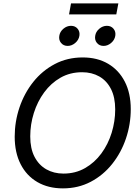

<svg xmlns="http://www.w3.org/2000/svg" viewBox="-20 -1066 800 1097"><path d="M339.4 10.3Q255.9 10.3 193.8 -25.6Q131.8 -61.5 97.9 -127.9Q64 -194.3 64 -285.2Q64 -371.1 91.3 -452.1Q118.7 -533.2 169.9 -597.7Q221.2 -662.1 293 -700Q364.7 -737.8 452.6 -737.8Q536.1 -737.8 597.7 -701.7Q659.2 -665.5 693.1 -599.4Q727.1 -533.2 727.1 -442.4Q727.1 -356 699.7 -274.9Q672.4 -193.8 621.1 -129.4Q569.8 -64.9 498.3 -27.3Q426.8 10.3 339.4 10.3ZM342.8 -74.2Q411.1 -74.2 465.8 -105.5Q520.5 -136.7 559.1 -189.2Q597.7 -241.7 617.9 -307.1Q638.2 -372.6 638.2 -440.9Q638.2 -510.3 614 -557.6Q589.8 -605 547.1 -629.2Q504.4 -653.3 449.2 -653.3Q380.4 -653.3 325.7 -622.1Q271 -590.8 232.4 -538.1Q193.8 -485.4 173.3 -420.2Q152.8 -355 152.8 -286.6Q152.8 -217.3 177.2 -170.2Q201.7 -123 244.6 -98.6Q287.6 -74.2 342.8 -74.2ZM571.8 -803.7Q547.9 -803.7 533.9 -820.6Q520 -837.4 523.9 -861.3Q527.3 -884.8 547.1 -901.6Q566.9 -918.5 590.8 -918.5Q614.7 -918.5 628.7 -901.6Q642.6 -884.8 638.7 -861.3Q634.8 -837.4 615 -820.6Q595.2 -803.7 571.8 -803.7ZM366.7 -803.7Q342.8 -803.7 328.9 -820.6Q314.9 -837.4 318.8 -861.3Q322.3 -884.8 342 -901.6Q361.8 -918.5 385.7 -918.5Q409.7 -918.5 423.6 -901.6Q437.5 -884.8 433.6 -861.3Q429.7 -837.4 409.9 -820.6Q390.1 -803.7 366.7 -803.7ZM656.2 -1046.4 644.5 -983.9H374.5L385.7 -1046.4Z"/></svg>

Font: Inter 20pt
Style: Italic
Weight: 400
Italic angle: -9.3988°
Version: Version 4.001;git-66647c0bb